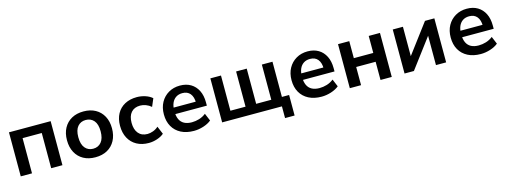

<svg xmlns="http://www.w3.org/2000/svg" viewBox="-14 -1215 5450 2060"><g transform="rotate(-15 2711.5 -184.5)"><path d="M71 0V-489H534V0H409V-391H196V0Z M900 10Q823.9 10 767.9 -21Q712 -52 681 -109.5Q650 -167 650 -245Q650 -323 681 -380Q712 -437 767.9 -468Q823.9 -499 900 -499Q976.1 -499 1032.1 -468Q1088 -437 1119 -379.8Q1150 -322.6 1150 -245Q1150 -167 1119 -109.5Q1088 -52 1032.1 -21Q976.1 10 900 10ZM899.6 -85Q956 -85 990 -125.5Q1024 -166 1024 -245.5Q1024 -325 990 -364.5Q956 -404 899.6 -404Q844 -404 810 -364.5Q776 -325 776 -245.5Q776 -166 810 -125.5Q844 -85 899.6 -85Z M1493 10Q1416 10 1359 -21.5Q1302 -53 1271 -111Q1240 -169 1240 -247Q1240 -325 1271 -381.5Q1302 -438 1359 -468.5Q1416 -499 1493 -499Q1540 -499 1586 -484Q1632 -469 1662 -442L1625 -355Q1599 -378 1566.5 -390Q1534 -402 1504 -402Q1439 -402 1403.5 -361.5Q1368 -321 1368 -246Q1368 -172 1403.5 -129.5Q1439 -87 1504 -87Q1533 -87 1566 -99Q1599 -111 1625 -135L1662 -47Q1632 -21 1585.5 -5.5Q1539 10 1493 10Z M1994 10Q1911 10 1851 -21Q1791 -52 1758.5 -109Q1726 -166 1726 -244Q1726 -320 1757.5 -377Q1789 -434 1844.5 -466.5Q1900 -499 1971 -499Q2041 -499 2091 -469Q2141 -439 2168.5 -384Q2196 -329 2196 -253V-216H1827V-288H2108L2092 -273Q2092 -341 2062 -377.5Q2032 -414 1976 -414Q1934 -414 1904.5 -394.5Q1875 -375 1859.5 -339.5Q1844 -304 1844 -255V-248Q1844 -193 1861 -157Q1878 -121 1912 -103Q1946 -85 1996 -85Q2037 -85 2078 -97.5Q2119 -110 2153 -137L2188 -53Q2153 -24 2100 -7Q2047 10 1994 10Z M2972 130V0H2308V-489H2426V-98H2594V-489H2712V-98H2880V-489H2998V-98H3078V130Z M3412 10Q3329 10 3269 -21Q3209 -52 3176.5 -109Q3144 -166 3144 -244Q3144 -320 3175.5 -377Q3207 -434 3262.5 -466.5Q3318 -499 3389 -499Q3459 -499 3509 -469Q3559 -439 3586.5 -384Q3614 -329 3614 -253V-216H3245V-288H3526L3510 -273Q3510 -341 3480 -377.5Q3450 -414 3394 -414Q3352 -414 3322.5 -394.5Q3293 -375 3277.5 -339.5Q3262 -304 3262 -255V-248Q3262 -193 3279 -157Q3296 -121 3330 -103Q3364 -85 3414 -85Q3455 -85 3496 -97.5Q3537 -110 3571 -137L3606 -53Q3571 -24 3518 -7Q3465 10 3412 10Z M3726 0V-489H3851V-300H4067V-489H4192V0H4067V-202H3851V0Z M4334 0V-489H4447V-128H4421L4692 -489H4796V0H4683V-362H4710L4438 0Z M5180 10Q5097 10 5037 -21Q4977 -52 4944.5 -109Q4912 -166 4912 -244Q4912 -320 4943.5 -377Q4975 -434 5030.5 -466.5Q5086 -499 5157 -499Q5227 -499 5277 -469Q5327 -439 5354.5 -384Q5382 -329 5382 -253V-216H5013V-288H5294L5278 -273Q5278 -341 5248 -377.5Q5218 -414 5162 -414Q5120 -414 5090.5 -394.5Q5061 -375 5045.5 -339.5Q5030 -304 5030 -255V-248Q5030 -193 5047 -157Q5064 -121 5098 -103Q5132 -85 5182 -85Q5223 -85 5264 -97.5Q5305 -110 5339 -137L5374 -53Q5339 -24 5286 -7Q5233 10 5180 10Z"/></g></svg>

Font: Nunito Sans 12pt ExtraLight
Style: Regular
Weight: 200
Designer: Vernon Adams
Foundry: Vernon Adams
Version: Version 3.101;gftools[0.9.27]